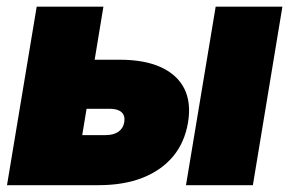

<svg xmlns="http://www.w3.org/2000/svg" viewBox="-20 -542 848 562"><path d="M174.3 -367.2H330.1Q403.3 -367.2 451.2 -345.2Q499 -323.2 519.5 -282.5Q540 -241.7 530.3 -183.1Q520.5 -125 486.6 -84.2Q452.6 -43.5 397.5 -21.7Q342.3 0 269 0H0.5L87.4 -522.5H282.7L220.7 -146.5H288.6Q312.5 -146.5 326.7 -156.5Q340.8 -166.5 343.8 -184.6Q346.7 -203.6 335.7 -213.6Q324.7 -223.6 301.3 -223.6H150.4ZM524.4 0 611.3 -522.5H806.6L720.2 0Z"/></svg>

Font: Inter 28pt Black
Style: Italic
Weight: 900
Italic angle: -9.3988°
Designer: Rasmus Andersson
Foundry: rsms
Version: Version 4.001;git-66647c0bb